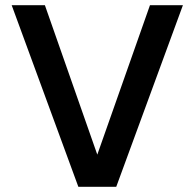

<svg xmlns="http://www.w3.org/2000/svg" viewBox="-20 -720 750 740"><path d="M282 0 25 -700H153L355 -124L558 -700H685L428 0Z"/></svg>

Font: Host Grotesk Light SemiBold
Style: Regular
Weight: 600
Version: Version 1.003